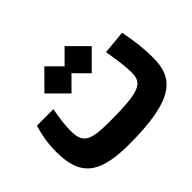

<svg xmlns="http://www.w3.org/2000/svg" viewBox="-116 -651 818 818"><g transform="rotate(-45 293.0 -241.5)"><path d="M248.5 3.9C521.5 3.9 581.1 -63.5 581.1 -185.1C581.1 -246.1 574.7 -288.6 562.5 -354L455.6 -343.8C465.8 -280.3 471.7 -245.1 471.7 -204.6C471.7 -141.1 439 -123.5 258.3 -123.5C139.2 -123.5 111.8 -139.6 111.8 -214.4C111.8 -251.5 116.7 -278.8 125 -330.6H26.4C14.2 -294.4 4.9 -244.6 4.9 -194.3C4.9 -48.3 68.8 3.9 248.5 3.9ZM349.1 -323.2 430.7 -404.8 349.1 -486.8 288.1 -425.8 227.1 -486.8 145.5 -404.8 227.1 -323.2 288.1 -384.3Z"/></g></svg>

Font: Cascadia Code NF SemiBold
Style: Regular
Weight: 600
Monospace: yes
Designer: Aaron Bell
Foundry: Saja Typeworks
Version: Version 2404.023